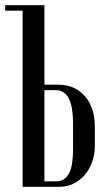

<svg xmlns="http://www.w3.org/2000/svg" viewBox="-22 -719 407 739"><path d="M203 -393Q236 -393 262 -381Q288 -369 306 -347.5Q324 -326 333.5 -296.5Q343 -267 343 -232V-157Q343 -124 332.5 -95Q322 -66 303.5 -45Q285 -24 260.5 -12Q236 0 207 0H65V-678H-2V-699H149V-393ZM259 -244Q259 -311 242 -341.5Q225 -372 193 -372H149V-21H196Q225 -21 242 -48.5Q259 -76 259 -145Z"/></svg>

Font: Moniqa SemBd Narrow Heading
Style: Regular
Weight: 600
Width: 4
Designer: Rajesh Rajput
Foundry: Rajesh Rajput
Version: Version 1.000